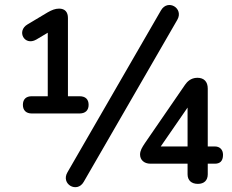

<svg xmlns="http://www.w3.org/2000/svg" viewBox="-20 -743 942 780"><path d="M700 -662C728 -709 662 -749 634 -701L254 -43C226 5 293 43 320 -4ZM303 -282C327 -282 340 -295 340 -317C340 -340 327 -352 303 -352H256V-670C256 -694 244 -708 220 -708C204 -708 190 -702 174 -693L92 -644C46 -617 79 -555 127 -582L174 -610V-352H109C86 -352 73 -340 73 -317C73 -295 86 -282 109 -282ZM784 4C809 4 824 -10 824 -35V-78H853C872 -78 886 -87 886 -114C886 -136 872 -148 853 -148H824V-383C824 -411 809 -427 782 -427C754 -427 739 -409 732 -399L569 -162C557 -144 549 -131 549 -115C549 -94 565 -78 591 -78H742V-35C742 -10 758 4 784 4ZM742 -148H633L742 -306Z"/></svg>

Font: Nunito SemiBold
Style: Regular
Weight: 600
Designer: Vernon Adams
Foundry: Vernon Adams
Version: Version 3.602